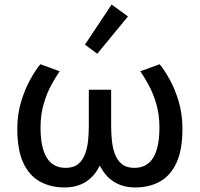

<svg xmlns="http://www.w3.org/2000/svg" viewBox="-20 -814 878 843"><path d="M263 9Q203 9 156 -16.5Q109 -42 82.5 -98.5Q56 -155 56 -249Q56 -313 73 -368.5Q90 -424 113.5 -466Q137 -508 157 -532L242 -501Q226 -478 206 -442Q186 -406 172 -358.5Q158 -311 158 -254Q158 -77 268 -77Q303 -77 323.5 -94Q344 -111 354 -139Q364 -167 367 -199.5Q370 -232 370 -262V-420H468V-262Q468 -232 471 -199.5Q474 -167 484 -139Q494 -111 514.5 -94Q535 -77 570 -77Q680 -77 680 -254Q680 -311 666 -358.5Q652 -406 632 -442Q612 -478 596 -501L681 -532Q701 -508 724.5 -466Q748 -424 764.5 -368.5Q781 -313 781 -249Q781 -155 754.5 -98.5Q728 -42 681.5 -16.5Q635 9 574 9Q467 9 418 -87Q371 9 263 9ZM407 -578 353 -618 470 -794 542 -742Z"/></svg>

Font: Ubuntu Sans Medium
Style: Regular
Weight: 500
Designer: Dalton Maag Ltd
Foundry: Dalton Maag Ltd
Version: Version 1.006; ttfautohint (v1.8.4.7-5d5b)